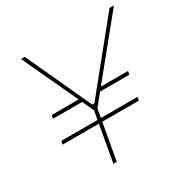

<svg xmlns="http://www.w3.org/2000/svg" viewBox="-159 -841 960 981"><g transform="rotate(-30 320.5 -350.0)"><path d="M285 -287 93 -700H115L292 -316H304L615 -700H641L305 -287L254 0H234ZM62 -235H512L508 -215H58ZM86 -374H255L265 -354H82ZM370 -374H536L532 -354H353Z"/></g></svg>

Font: Fixel Italic Variable Display Thin
Style: Italic
Weight: 100
Italic angle: -10°
Designer: AlfaBravo + MacPaw
Foundry: Kyrylo Tkachov, Marchela Mozhyna, Serhii Makarenko, Maria Weinstein, Zakhar Kryvoshyya
Version: Version 1.210;Glyphs 3.2 (3217)